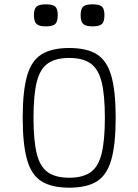

<svg xmlns="http://www.w3.org/2000/svg" viewBox="-20 -854 640 888"><path d="M300 14Q219 14 172 -15.5Q125 -45 105 -116Q85 -187 85 -309Q85 -432 105 -502.5Q125 -573 172 -602.5Q219 -632 300 -632Q382 -632 428.5 -602.5Q475 -573 495 -502.5Q515 -432 515 -309Q515 -187 495 -116Q475 -45 428.5 -15.5Q382 14 300 14ZM300 -32Q363 -32 399 -57.5Q435 -83 450 -143.5Q465 -204 465 -309Q465 -415 450 -475Q435 -535 399 -560.5Q363 -586 300 -586Q237 -586 201 -560.5Q165 -535 150 -475Q135 -415 135 -309Q135 -204 150 -143.5Q165 -83 201 -57.5Q237 -32 300 -32ZM408 -732Q377 -732 365 -743Q353 -754 353 -784Q353 -813 365 -823.5Q377 -834 408 -834Q440 -834 451.5 -823.5Q463 -813 463 -784Q463 -754 451.5 -743Q440 -732 408 -732ZM192 -732Q161 -732 149 -743Q137 -754 137 -784Q137 -813 149 -823.5Q161 -834 192 -834Q224 -834 235.5 -823.5Q247 -813 247 -784Q247 -754 235.5 -743Q224 -732 192 -732Z"/></svg>

Font: Victor Mono Thin Thin
Style: Regular
Weight: 250
Monospace: yes
Version: Version 1.561;gftools[0.9.30]